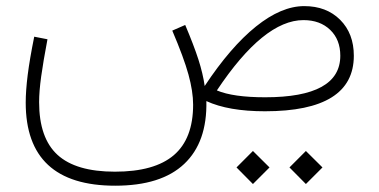

<svg xmlns="http://www.w3.org/2000/svg" viewBox="-20 -357 1215 616"><path d="M738.8 180.2 791.5 127.4 844.7 180.2 791.5 233.4ZM908.7 180.2 961.4 127.4 1014.6 180.2 961.4 233.4ZM956.1 -337.4Q1027.3 -337.4 1071.3 -293.5Q1115.2 -249.5 1115.2 -178.2Q1115.2 0 830.1 0Q712.9 0 642.1 -32.7Q645 99.1 571 168.9Q497.1 238.8 349.6 238.8Q62.5 238.8 62.5 -27.8Q62.5 -65.4 68.8 -116.2Q75.2 -167 89.8 -239.3L132.3 -231Q118.7 -159.2 112.1 -111.6Q105.5 -64 105.5 -29.3Q105.5 85.9 164.6 139.9Q223.6 193.8 348.6 193.8Q475.6 193.8 537.6 140.9Q599.6 87.9 599.6 -21Q599.6 -63.5 584.7 -117.7Q569.8 -171.9 532.7 -258.8L574.2 -276.9Q601.6 -212.4 616.5 -166.3Q631.3 -120.1 636.7 -81.1Q719.7 -206.5 801.3 -272Q882.8 -337.4 956.1 -337.4ZM953.6 -292.5Q826.2 -292.5 675.8 -66.9Q728 -44.9 830.6 -44.9Q1071.8 -44.9 1071.8 -178.2Q1071.8 -230 1039.3 -261.2Q1006.8 -292.5 953.6 -292.5Z"/></svg>

Font: Estedad-FD ExtraLight
Style: Regular
Weight: 200
Designer: Amin Abedi
Version: Version 7.3